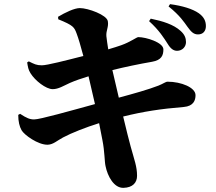

<svg xmlns="http://www.w3.org/2000/svg" viewBox="-20 -846 1040 926"><path d="M789 -634C803 -611 817 -601 834 -601C859 -601 877 -620 877 -643C877 -662 871 -679 851 -697C817 -728 765 -744 707 -756L699 -744C748 -700 771 -662 789 -634ZM884 -717C902 -692 914 -680 935 -680C959 -680 973 -696 973 -720C973 -744 964 -764 939 -782C909 -803 860 -818 800 -826L793 -815C849 -770 868 -739 884 -717ZM68 -292C68 -259 74 -236 84 -218C96 -196 163 -147 210 -148C237 -149 254 -167 284 -183C325 -205 394 -232 458 -252L474 -170C485 -115 484 -66 489 -45C499 5 530 61 575 60C621 59 641 34 641 2C641 -43 628 -74 610 -140C601 -173 590 -217 574 -284C671 -308 755 -321 866 -330C914 -334 923 -363 923 -387C923 -424 854 -452 788 -452C779 -452 767 -442 744 -433C695 -414 627 -395 553 -375L522 -508C578 -522 654 -538 713 -548C760 -556 768 -580 768 -608C768 -641 685 -667 647 -667C639 -667 610 -644 565 -628C548 -622 529 -616 502 -608C498 -633 495 -654 493 -672C491 -699 505 -716 500 -744C495 -774 405 -807 365 -807C339 -807 295 -786 260 -765L261 -753C335 -723 338 -715 350 -683C358 -662 369 -625 382 -576C300 -555 207 -531 182 -531C156 -531 145 -537 119 -550L111 -545C115 -522 116 -511 127 -493C149 -457 202 -416 234 -416C262 -416 286 -432 317 -446C342 -457 374 -468 407 -478L438 -344C321 -312 173 -270 145 -270C124 -270 109 -276 77 -297Z"/></svg>

Font: Noto Serif CJK SC Black
Style: Regular
Weight: 900
Designer: Ryoko NISHIZUKA 西塚涼子 (kana & ideographs); Frank Grießhammer (Latin, Greek & Cyrillic); Wenlong ZHANG 张文龙 (bopomofo); San
Foundry: Adobe
Version: Version 2.001;hotconv 1.1.0;makeotfexe 2.6.0